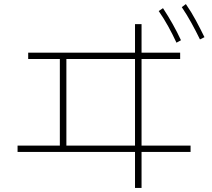

<svg xmlns="http://www.w3.org/2000/svg" viewBox="-20 -868 1040 940"><path d="M118 -579V-610H862V-579ZM66 -124V-155H913V-124ZM273 -600H305V-141H273ZM641 -750H673V52H641ZM844 -659Q825 -700 803.5 -739Q782 -778 757 -814L778 -828Q803 -790 825.5 -750Q848 -710 866 -671ZM959 -675Q939 -716 917 -756Q895 -796 870 -833L890 -848Q917 -809 939 -768Q961 -727 981 -686Z"/></svg>

Font: Murecho Thin ExtraLight
Style: Regular
Weight: 250
Version: Version 1.010